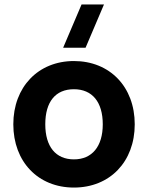

<svg xmlns="http://www.w3.org/2000/svg" viewBox="-20 -830 667 865"><path d="M365.5 -615 448.5 -810H347.5L264.5 -615ZM313 15C475 15 587 -101.5 587 -270C587 -438.5 475 -555 313 -555C152 -555 40 -438 40 -270C40 -101.5 151.5 15 313 15ZM313 -112C231 -112 184 -169.5 184 -270C184 -371.5 230 -428 313 -428C395.5 -428 443 -370.5 443 -270C443 -170.5 395 -112 313 -112Z"/></svg>

Font: Vela Sans ExtBd
Style: Regular
Weight: 800
Designer: Principal design: Mikhail Sharanda - project Manrope.
Design modification: Ravid Balaliev
Foundry: Mikhail Sharanda
Version: Version 1.001